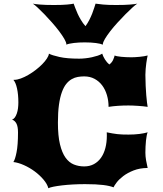

<svg xmlns="http://www.w3.org/2000/svg" viewBox="-20 -1001 873 1031"><path d="M51.8 -130.9Q61 -143.6 68.8 -182.9Q76.7 -222.2 76.7 -290Q76.7 -320.8 68.4 -337.2Q60.1 -353.5 44.4 -358.9Q53.2 -361.3 59.6 -370.1Q65.9 -378.9 70.3 -391.6Q74.7 -404.3 76.7 -419.7Q78.6 -435.1 78.6 -451.2Q78.6 -493.2 71.5 -525.6Q64.5 -558.1 51.8 -572.3H55.7Q71.8 -572.3 91.8 -579.6Q111.8 -586.9 132.3 -598.9Q152.8 -610.8 172.1 -625.7Q191.4 -640.6 206.8 -656.2Q222.2 -671.9 231.9 -686.8Q241.7 -701.7 242.7 -712.9Q258.8 -704.1 299.1 -695.1Q339.4 -686 405.3 -686Q420.9 -686 438.7 -688Q456.5 -689.9 473.4 -693.6Q490.2 -697.3 504.9 -702.1Q519.5 -707 528.8 -712.9Q533.7 -697.8 543.5 -681.9Q553.2 -666 567.4 -654.8Q581.1 -665.5 587.2 -679.2Q593.3 -692.9 595.7 -703.1Q600.1 -700.7 609.4 -699Q618.7 -697.3 630.9 -696Q643.1 -694.8 657.2 -694.1Q671.4 -693.4 686 -693.4Q694.8 -693.4 706.5 -694.1Q718.3 -694.8 730.2 -696Q742.2 -697.3 753.4 -699Q764.6 -700.7 772.9 -703.1Q772 -699.2 769.8 -688Q767.6 -676.8 765.6 -662.1Q763.7 -647.5 762.2 -630.9Q760.7 -614.3 760.7 -599.1Q760.7 -567.9 762.2 -540Q763.7 -512.2 765.4 -489.7Q767.1 -467.3 769.3 -451.2Q771.5 -435.1 772.9 -427.2Q761.2 -429.2 747.8 -430.4Q734.4 -431.6 720.5 -432.6Q706.5 -433.6 693.4 -434.1Q680.2 -434.6 669.9 -434.6Q610.4 -434.6 563 -427.2Q563 -460.4 554.2 -490.2Q545.4 -520 528.8 -542.2Q512.2 -564.5 487.8 -577.6Q463.4 -590.8 432.1 -590.8Q415 -590.8 397.9 -587.9Q380.9 -585 365 -575.9Q349.1 -566.9 335.7 -550.3Q322.3 -533.7 312.3 -506.1Q302.2 -478.5 296.6 -438.5Q291 -398.4 291 -342.8Q291 -272 302 -226.3Q313 -180.7 332 -154.3Q351.1 -127.9 376.7 -117.7Q402.3 -107.4 432.1 -107.4Q461.9 -107.4 484.6 -119.9Q507.3 -132.3 522.7 -154.3Q538.1 -176.3 545.9 -206.5Q553.7 -236.8 553.7 -272.9Q553.7 -277.3 553.5 -281.7Q553.2 -286.1 553.2 -290.5Q569.8 -287.1 583.5 -284.7Q597.2 -282.2 610.4 -280.8Q623.5 -279.3 637.9 -278.8Q652.3 -278.3 670.4 -278.3Q701.7 -278.3 728.5 -281.7Q755.4 -285.2 772.9 -290.5Q770 -284.7 767.8 -272.9Q765.6 -261.2 763.9 -246.1Q762.2 -231 761.5 -214.1Q760.7 -197.3 760.7 -181.2Q760.7 -161.6 764.4 -140.1Q768.1 -118.7 772.9 -99.1Q730 -98.6 697.3 -85.7Q664.6 -72.8 641.8 -55.4Q619.1 -38.1 606.2 -21Q593.3 -3.9 589.8 4.9Q579.6 1 565.9 -2.2Q552.2 -5.4 533.9 -7.6Q515.6 -9.8 491.7 -11Q467.8 -12.2 437 -12.2Q404.3 -12.2 372.3 -10.5Q340.3 -8.8 313.5 -5.6Q286.6 -2.4 267.1 1.5Q247.6 5.4 239.7 9.8Q233.9 -12.7 213.6 -36.6Q193.4 -60.5 166.3 -80.6Q139.2 -100.6 108.6 -114.3Q78.1 -127.9 51.8 -130.9ZM336.4 -761.2V-762.7Q336.4 -773.4 325.4 -792.2Q314.5 -811 297.4 -833.7Q280.3 -856.4 259.3 -880.1Q238.3 -903.8 218.3 -924.6Q198.2 -945.3 181.6 -960.7Q165 -976.1 156.2 -981.4Q166 -979 193.8 -976.6Q221.7 -974.1 270 -974.1Q315.9 -974.1 340.8 -976.6Q365.7 -979 375.5 -981.4Q378.9 -972.7 384 -958.5Q389.2 -944.3 396.7 -927.7Q404.3 -911.1 414.6 -893.8Q424.8 -876.5 439 -860.4Q450.7 -876.5 459.5 -893.8Q468.3 -911.1 474.9 -927.7Q481.4 -944.3 485.8 -958.5Q490.2 -972.7 493.2 -981.4Q507.8 -979 533.7 -976.6Q559.6 -974.1 603.5 -974.1Q651.9 -974.1 679.7 -976.6Q707.5 -979 717.3 -981.4Q708.5 -976.1 691.4 -960.7Q674.3 -945.3 653.8 -924.6Q633.3 -903.8 611.6 -880.1Q589.8 -856.4 572.3 -833.7Q554.7 -811 543.5 -792.2Q532.2 -773.4 532.2 -762.7V-761.2Q520.5 -766.6 494.6 -770Q468.8 -773.4 435.1 -773.4Q420.4 -773.4 405.5 -772.7Q390.6 -772 377.2 -770.3Q363.8 -768.6 353 -766.4Q342.3 -764.2 336.4 -761.2Z"/></svg>

Font: Arbutus
Style: Regular
Weight: 400
Designer: Karolina Lach
Foundry: Sorkin Type Co.
Version: Version 1.003